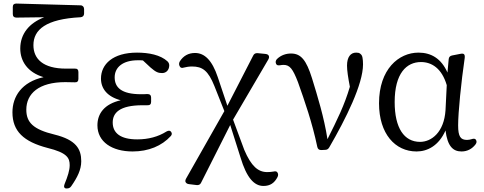

<svg xmlns="http://www.w3.org/2000/svg" viewBox="-20 -831 2722 1080"><path d="M353 229H357C367 229 375 225 381 216C415 167 437 124 437 76C437 7 408 -44 287 -74C166 -103 128 -143 128 -214C128 -304 198 -369 347 -369C360 -369 380 -368 401 -368C414 -367 421 -374 421 -387V-426C421 -439 414 -446 401 -445C382 -445 363 -445 351 -445C222 -445 168 -500 168 -577C168 -664 238 -724 433 -734C446 -735 453 -743 453 -755V-780C453 -792 445 -801 433 -801L72 -811C59 -811 52 -805 52 -792V-752C52 -739 59 -732 72 -732L229 -734C145 -702 94 -641 94 -558C94 -487 135 -424 225 -397C103 -370 50 -289 50 -199C50 -93 113 -34 247 1C357 28 372 57 372 98C372 127 361 161 343 205C337 220 342 229 353 229Z M726 21C815 21 890 -10 941 -66C948 -74 948 -82 942 -90C936 -98 927 -97 916 -91C870 -62 815 -47 752 -47C657 -47 614 -83 614 -142C614 -195 651 -239 782 -239C790 -239 797 -239 809 -239C823 -238 830 -245 830 -258V-282C830 -295 823 -302 809 -302C795 -301 784 -301 773 -301C663 -301 625 -339 625 -396C625 -452 670 -492 756 -492C766 -492 776 -492 784 -491L827 -451C857 -425 870 -420 892 -420C914 -420 931 -436 932 -462C932 -472 929 -479 922 -486C883 -522 817 -535 751 -535C615 -535 548 -470 548 -389C548 -333 583 -287 659 -267C567 -246 528 -192 528 -126C528 -33 610 21 726 21Z M1025 195C1029 201 1035 204 1045 205L1086 210C1097 211 1106 208 1111 197L1275 -128L1333 55C1367 168 1409 215 1462 215C1500 215 1524 198 1541 165C1546 155 1545 147 1541 140C1537 133 1530 131 1518 134C1507 136 1495 137 1483 137C1432 137 1393 104 1354 12L1291 -158L1489 -496C1494 -505 1495 -512 1491 -519C1487 -525 1480 -527 1470 -528L1429 -532C1418 -533 1409 -529 1404 -518L1259 -236L1205 -397C1173 -493 1130 -533 1077 -533C1040 -533 1011 -517 991 -485C986 -475 986 -467 991 -458C995 -449 1003 -447 1015 -451C1027 -454 1042 -457 1060 -457C1119 -457 1151 -434 1186 -347L1242 -206L1027 173C1022 182 1021 190 1025 195Z M1787 13 1808 12C1819 12 1826 8 1832 -2C1926 -164 2022 -357 2022 -469C2022 -484 2021 -496 2019 -507C2017 -517 2014 -523 2006 -529C2000 -534 1993 -535 1983 -535C1952 -535 1932 -510 1932 -462C1932 -434 1938 -395 1948 -343C1917 -238 1878 -160 1822 -48C1803 -171 1766 -290 1735 -391C1703 -493 1673 -530 1617 -530C1591 -530 1561 -522 1537 -498C1530 -489 1529 -481 1533 -472C1536 -464 1544 -462 1556 -464C1562 -465 1568 -466 1575 -466C1610 -466 1627 -444 1656 -369C1694 -262 1736 -142 1765 -4C1768 8 1775 13 1787 13Z M2323 21C2384 21 2448 -11 2486 -97C2497 -10 2527 21 2576 21C2609 21 2636 6 2655 -19C2662 -29 2662 -36 2657 -45C2652 -52 2644 -52 2632 -48C2625 -46 2617 -44 2607 -44C2571 -44 2557 -62 2557 -126C2557 -198 2574 -369 2594 -505C2595 -516 2594 -522 2590 -526C2586 -530 2579 -530 2569 -528L2523 -519C2512 -517 2505 -510 2504 -499L2497 -423C2462 -502 2405 -535 2334 -535C2223 -535 2112 -442 2112 -250C2112 -78 2203 21 2323 21ZM2200 -257C2200 -419 2267 -482 2348 -482C2408 -482 2465 -447 2493 -352L2486 -211C2478 -87 2407 -33 2343 -33C2253 -33 2200 -111 2200 -257Z"/></svg>

Font: 寒蝉锦书宋 Text
Style: Regular
Weight: 400
Designer: 寒蝉锦书宋{Warren} 思源宋体{Ryoko NISHIZUKA 西塚涼子 (kana & ideographs); Frank Grießhammer (Latin, Greek & Cyrillic); Wenlong ZHANG 
Foundry: Adobe & ChillType
Version: Version 2.000;Glyphs 3.1.1 (3135)